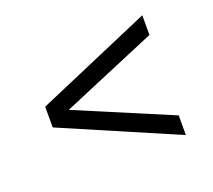

<svg xmlns="http://www.w3.org/2000/svg" viewBox="-78 -681 667 601"><g transform="rotate(-20 255.0 -380.5)"><path d="M447 -180.5 63.5 -345.5V-414.5L447 -579.5V-514L129.5 -380L447 -246Z"/></g></svg>

Font: Encode Sans Cnd
Style: Regular
Weight: 400
Width: 3
Designer: Multiple Designers
Foundry: Impallari Type
Version: Version 3.002; ttfautohint (v1.8.3) -l 8 -r 50 -G 200 -x 14 